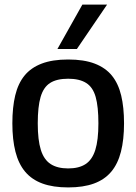

<svg xmlns="http://www.w3.org/2000/svg" viewBox="-20 -809 596 839"><path d="M34 -270Q34 -340 46.5 -392Q59 -444 87 -478.5Q115 -513 162 -531Q209 -549 278 -549Q347 -549 394 -531Q441 -513 469 -478.5Q497 -444 509.5 -392Q522 -340 522 -270Q522 -199 508.5 -146Q495 -93 466 -58.5Q437 -24 390.5 -7Q344 10 278 10Q212 10 165.5 -7Q119 -24 90 -58.5Q61 -93 47.5 -146Q34 -199 34 -270ZM145 -270Q145 -197 158.5 -154Q172 -111 201.5 -92Q231 -73 278 -73Q325 -73 354 -92Q383 -111 396.5 -154Q410 -197 410 -270Q410 -343 398 -385.5Q386 -428 356.5 -446.5Q327 -465 278 -465Q228 -465 199 -446.5Q170 -428 157.5 -385.5Q145 -343 145 -270ZM231 -595 340 -789H448L316 -595Z"/></svg>

Font: Georama ExtraCondensed Thin Medium
Style: Regular
Weight: 500
Version: Version 1.001